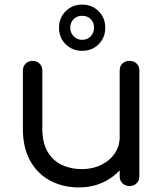

<svg xmlns="http://www.w3.org/2000/svg" viewBox="-20 -813 719 839"><path d="M325 6Q255 6 199.5 -23.5Q144 -53 112 -110Q80 -167 80 -250V-505Q80 -523 92 -535Q104 -547 122 -547Q141 -547 153 -535Q165 -523 165 -505V-250Q165 -190 187.5 -151Q210 -112 249 -93Q288 -74 337 -74Q384 -74 421.5 -92Q459 -110 481 -142Q503 -174 503 -214H561Q559 -151 528 -101.5Q497 -52 444 -23Q391 6 325 6ZM546 0Q527 0 515 -12Q503 -24 503 -43V-505Q503 -524 515 -535.5Q527 -547 546 -547Q565 -547 577 -535.5Q589 -524 589 -505V-43Q589 -24 577 -12Q565 0 546 0ZM339 -591Q296 -591 267 -619.5Q238 -648 238 -692Q238 -735 267 -764Q296 -793 339 -793Q382 -793 411 -764Q440 -735 440 -692Q440 -649 411.5 -620Q383 -591 339 -591ZM339 -639Q362 -639 376.5 -654.5Q391 -670 391 -692Q391 -715 376.5 -729.5Q362 -744 339 -744Q317 -744 302 -729.5Q287 -715 287 -692Q287 -670 302 -654.5Q317 -639 339 -639Z"/></svg>

Font: Comfortaa Medium
Style: Regular
Weight: 500
Designer: Johan Aakerlund
Foundry: Johan Aakerlund
Version: Version 3.104; ttfautohint (v1.8.1.43-b0c9)